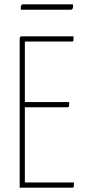

<svg xmlns="http://www.w3.org/2000/svg" viewBox="-20 -868 397 888"><path d="M71 0V-690Q71 -690 72.5 -695Q74 -700 81 -700H320Q320 -690 320 -685Q320 -680 318.5 -678Q317 -676 314 -676H95V-24H322Q322 -14 321.5 -8.5Q321 -3 319.5 -1.5Q318 0 314 0ZM87 -372V-396H300Q300 -381 299 -376.5Q298 -372 292 -372ZM77 -823Q76 -827 76 -830Q76 -833 76 -836Q77 -842 79.5 -845Q82 -848 87 -848H317Q318 -844 318 -841Q318 -838 318 -835Q317 -829 314.5 -826Q312 -823 307 -823Z"/></svg>

Font: Yanone Kaffeesatz ExtraLight ExtraLight
Style: Regular
Weight: 250
Version: Version 2.003